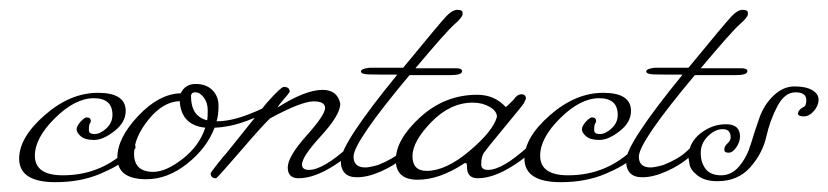

<svg xmlns="http://www.w3.org/2000/svg" viewBox="-20 -360 1687 391"><path d="M93 11Q19 11 19 -37Q19 -80 71 -125.5Q123 -171 179.5 -171Q236 -171 236 -134Q236 -111 213 -93Q190 -75 171.5 -75Q153 -75 144.5 -82.5Q136 -90 136 -96.5Q136 -103 143.5 -111.5Q151 -120 156 -121Q165 -121 165 -113Q165 -111 163 -108.5Q161 -106 161 -95Q161 -87 172.5 -87Q184 -87 196.5 -98.5Q209 -110 209 -126Q209 -160 171 -160Q133 -160 92 -119.5Q51 -79 51 -43Q51 -3 108 -3Q189 -3 246 -62Q249 -66 252.5 -66Q256 -66 256 -60.5Q256 -55 240 -39Q224 -23 184 -6Q144 11 93 11Z M369 -164Q369 -123 402 -115Q403 -120 403 -135.5Q403 -151 395 -161.5Q387 -172 378 -172Q369 -172 369 -164ZM398 -100Q349 -105 346 -154Q312 -153 282.5 -116.5Q253 -80 253 -47Q253 -10 292 -10Q318 -10 352 -36.5Q386 -63 398 -100ZM219 -39Q219 -79 261.5 -124Q304 -169 348 -170Q357 -189 378.5 -189Q400 -189 412.5 -176.5Q425 -164 425 -144.5Q425 -125 421 -113Q450 -113 486 -127Q522 -141 529 -148L534 -143Q534 -141 526 -134Q518 -127 483 -114Q448 -101 417 -100Q401 -58 361 -26.5Q321 5 278 5Q219 5 219 -39Z M673 -149Q673 -126 634 -83.5Q595 -41 595 -25Q595 -14 609 -14Q638 -14 691 -62Q694 -66 697.5 -66Q701 -66 701 -61Q701 -49 660.5 -23Q620 3 588 3Q566 3 566 -19Q566 -41 604 -83.5Q642 -126 642 -140Q642 -154 617.5 -153.5Q593 -153 530 -119Q516 -106 469.5 -52Q423 2 420 3Q409 3 409 -7Q410 -10 423.5 -27Q437 -44 441 -48L522 -149Q552 -183 558 -183Q570 -183 570 -173Q567 -168 558 -158Q549 -148 545 -141Q602 -177 637 -177Q652 -177 661 -170Q670 -163 673 -149Z M922 -334V-331Q922 -325 905.5 -310.5Q889 -296 826 -221H909Q921 -221 921 -215Q921 -207 897 -207H814Q700 -71 700 -41Q700 -19 724 -19Q732 -19 750 -24Q782 -37 797 -51.5Q812 -66 815.5 -66Q819 -66 819 -60Q819 -54 801 -38.5Q783 -23 756 -11Q729 1 707 1Q674 1 674 -33Q674 -67 789 -208Q746 -208 730.5 -208.5Q715 -209 715 -214.5Q715 -220 732 -222H801Q875 -312 888 -326Q901 -340 911.5 -340Q922 -340 922 -334Z M849 -12Q888 -12 936 -52.5Q984 -93 992 -122Q992 -134 977 -142.5Q962 -151 943 -151Q897 -151 858.5 -111.5Q820 -72 820 -42Q820 -12 849 -12ZM952 -167Q987 -167 1010 -142Q1011 -142 1026 -157Q1033 -168 1042 -168Q1051 -168 1051 -159L1047 -150Q1044 -145 1007.5 -101Q971 -57 965.5 -49Q960 -41 960 -25Q960 -14 974 -14Q1003 -14 1056 -62Q1059 -66 1062.5 -66Q1066 -66 1066 -61Q1066 -49 1025.5 -23Q985 3 953 3Q931 3 931 -20Q931 -28 928.5 -28Q926 -28 925 -27Q875 6 830.5 6Q786 6 786 -34Q786 -76 836 -121.5Q886 -167 952 -167Z M1122 11Q1048 11 1048 -37Q1048 -80 1100 -125.5Q1152 -171 1208.5 -171Q1265 -171 1265 -134Q1265 -111 1242 -93Q1219 -75 1200.5 -75Q1182 -75 1173.5 -82.5Q1165 -90 1165 -96.5Q1165 -103 1172.5 -111.5Q1180 -120 1185 -121Q1194 -121 1194 -113Q1194 -111 1192 -108.5Q1190 -106 1190 -95Q1190 -87 1201.5 -87Q1213 -87 1225.5 -98.5Q1238 -110 1238 -126Q1238 -160 1200 -160Q1162 -160 1121 -119.5Q1080 -79 1080 -43Q1080 -3 1137 -3Q1218 -3 1275 -62Q1278 -66 1281.5 -66Q1285 -66 1285 -60.5Q1285 -55 1269 -39Q1253 -23 1213 -6Q1173 11 1122 11Z M1503 -334V-331Q1503 -325 1486.5 -310.5Q1470 -296 1407 -221H1490Q1502 -221 1502 -215Q1502 -207 1478 -207H1395Q1281 -71 1281 -41Q1281 -19 1305 -19Q1313 -19 1331 -24Q1363 -37 1378 -51.5Q1393 -66 1396.5 -66Q1400 -66 1400 -60Q1400 -54 1382 -38.5Q1364 -23 1337 -11Q1310 1 1288 1Q1255 1 1255 -33Q1255 -67 1370 -208Q1327 -208 1311.5 -208.5Q1296 -209 1296 -214.5Q1296 -220 1313 -222H1382Q1456 -312 1469 -326Q1482 -340 1492.5 -340Q1503 -340 1503 -334Z M1382 -39Q1382 -69 1406 -88Q1430 -107 1458.5 -107Q1487 -107 1487 -82Q1487 -71 1479.5 -60Q1472 -49 1463.5 -49Q1455 -49 1455 -55.5Q1455 -62 1461.5 -68Q1468 -74 1468 -80Q1468 -97 1452 -97Q1436 -97 1421.5 -82.5Q1407 -68 1407 -48.5Q1407 -29 1417 -16Q1427 -3 1448.5 -3Q1470 -3 1485.5 -21.5Q1501 -40 1509 -66.5Q1517 -93 1526.5 -120Q1536 -147 1555.5 -165.5Q1575 -184 1598 -184Q1621 -184 1634 -176.5Q1647 -169 1647 -157Q1647 -145 1637.5 -134Q1628 -123 1617 -123Q1606 -123 1605 -128Q1605 -136 1616 -142Q1622 -144 1622 -156Q1622 -172 1600 -172Q1578 -172 1563 -143.5Q1548 -115 1540.5 -81.5Q1533 -48 1508 -19.5Q1483 9 1441 9Q1415 9 1400 -3Q1385 -15 1384 -27Z"/></svg>

Font: Miss Fajardose
Style: Regular
Weight: 400
Version: Version 1.000